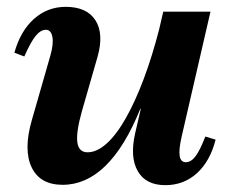

<svg xmlns="http://www.w3.org/2000/svg" viewBox="-20 -526 673 561"><path d="M163 14Q97 14 72.5 -37Q48 -88 73 -175L127 -363Q137 -398 133 -418.5Q129 -439 114 -439Q99 -439 84.5 -421.5Q70 -404 51 -361L22 -372Q40 -436 79.5 -471Q119 -506 172 -506Q234 -506 259 -466.5Q284 -427 265 -360L219 -200Q202 -139 206 -110Q210 -81 236 -81Q263 -81 291.5 -106.5Q320 -132 347.5 -180.5Q375 -229 400 -295.5Q425 -362 446 -444H497L468 -208H390Q300 14 163 14ZM463 15Q406 15 382.5 -26Q359 -67 375 -137L457 -492H595L511 -128Q502 -89 505 -70.5Q508 -52 523 -52Q538 -52 551 -69Q564 -86 580 -127L610 -118Q594 -55 555.5 -20Q517 15 463 15Z"/></svg>

Font: Platypi Light SemiBold
Style: Italic
Weight: 600
Italic angle: -13°
Version: Version 1.200